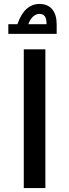

<svg xmlns="http://www.w3.org/2000/svg" viewBox="-20 -949 349 969"><path d="M100 -700H209V0H100ZM22 -827H68Q103 -929 180 -929Q221 -929 243.5 -902Q266 -875 266 -827V-778H22ZM215 -827Q215 -855 206 -867Q197 -879 179 -879Q161 -879 146 -864.5Q131 -850 123 -827Z"/></svg>

Font: Noto Kufi Arabic Medium
Style: Regular
Weight: 500
Designer: Monotype Design Team, David Williams, Khaled Hosny
Foundry: Google LLC
Version: Version 2.109; ttfautohint (v1.8.4.7-5d5b)